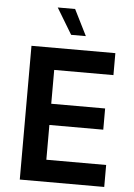

<svg xmlns="http://www.w3.org/2000/svg" viewBox="-60 -956 701 1001"><g transform="rotate(5 290.0 -455.5)"><path d="M82 0H524V-115H211V-297H493V-408H211V-585H521V-700H82ZM360 -775 292 -911H201L283 -775Z"/></g></svg>

Font: Chess Sans SemiBold
Style: Regular
Weight: 600
Designer: Wolf Bōese
Foundry: Wolf Bōese
Version: Version 7.223;Glyphs 3.3 (3306)